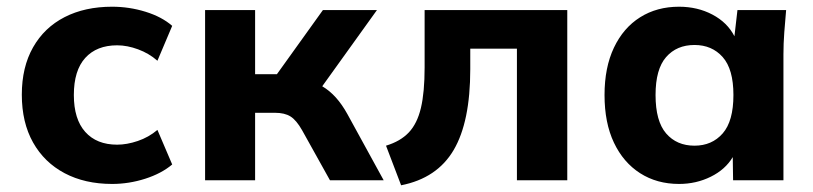

<svg xmlns="http://www.w3.org/2000/svg" viewBox="-20 -537 2423 572"><path d="M314 11Q233 11 172.5 -21Q112 -53 78.5 -112.5Q45 -172 45 -255Q45 -337 78.5 -396Q112 -455 172.5 -486Q233 -517 314 -517Q365 -517 413.5 -502Q462 -487 493 -460L449 -356Q424 -378 391.5 -390Q359 -402 329 -402Q268 -402 234 -364.5Q200 -327 200 -254Q200 -182 234 -144Q268 -106 329 -106Q358 -106 390.5 -117Q423 -128 449 -150L493 -47Q461 -20 412.5 -4.5Q364 11 314 11Z M591 0V-507H740V-316H805L942 -507H1103L940 -280Q962 -267 980.5 -246.5Q999 -226 1015 -197L1123 0H963L880 -149Q863 -179 845.5 -190Q828 -201 799 -201H740V0Z M1175 15 1130 -103Q1173 -116 1198 -142.5Q1223 -169 1234 -215.5Q1245 -262 1245 -336V-507H1670V0H1520V-392H1381V-331Q1381 -174 1331.5 -90Q1282 -6 1175 15Z M2003 11Q1937 11 1887 -21Q1837 -53 1809 -112Q1781 -171 1781 -254Q1781 -336 1809 -395Q1837 -454 1887 -485.5Q1937 -517 2003 -517Q2058 -517 2102.5 -493.5Q2147 -470 2168 -429L2177 -507H2322Q2319 -474 2316.5 -440.5Q2314 -407 2314 -375V0H2164L2163 -69Q2141 -32 2097.5 -10.5Q2054 11 2003 11ZM2049 -103Q2101 -103 2133 -139.5Q2165 -176 2165 -254Q2165 -331 2133 -367Q2101 -403 2049 -403Q1996 -403 1964.5 -367Q1933 -331 1933 -254Q1933 -176 1964.5 -139.5Q1996 -103 2049 -103Z"/></svg>

Font: Mulish ExtraBold
Style: Regular
Weight: 800
Designer: Vernon Adams
Foundry: Vernon Adams
Version: Version 3.603; ttfautohint (v1.8.3)